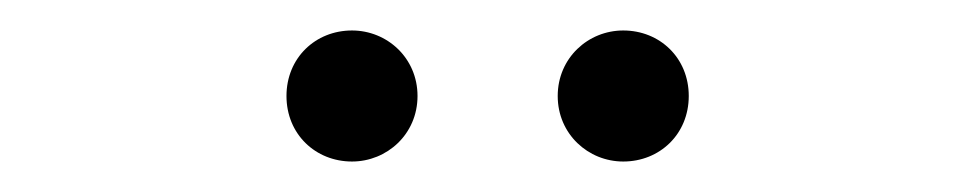

<svg xmlns="http://www.w3.org/2000/svg" viewBox="-20 -736 640 126"><path d="M389 -630C413 -630 432 -648 432 -673C432 -698 413 -716 389 -716C366 -716 346 -698 346 -673C346 -648 366 -630 389 -630ZM211 -630C234 -630 254 -648 254 -673C254 -698 234 -716 211 -716C187 -716 168 -698 168 -673C168 -648 187 -630 211 -630Z"/></svg>

Font: Montserrat Z
Style: Regular
Weight: 400
Designer: Julieta Ulanovsky
Foundry: Julieta Ulanovsky
Version: Version 8.000